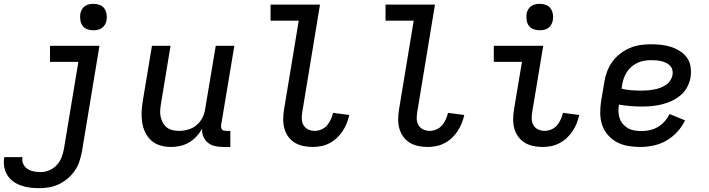

<svg xmlns="http://www.w3.org/2000/svg" viewBox="-78 -759 3698 1002"><path d="M127 223Q102 223 78 220Q54 217 31.5 209Q9 201 -9.5 187.5Q-28 174 -40 154.5Q-52 135 -56 111.5Q-60 88 -56 63L-55 61H40L39 62Q36 81 43.5 97Q51 113 65.5 122.5Q80 132 98 135.5Q116 139 134 139Q157 139 179.5 129.5Q202 120 218.5 102Q235 84 243.5 61.5Q252 39 256 16L331 -436H183V-520H441L350 30Q345 56 337 81.5Q329 107 313.5 130Q298 153 276.5 171.5Q255 190 230 202Q205 214 179 218.5Q153 223 127 223ZM409 -601Q393 -601 377.5 -606.5Q362 -612 353 -624.5Q344 -637 341.5 -653.5Q339 -670 341 -687Q343 -698 349 -709Q355 -720 365 -727Q375 -734 386.5 -736.5Q398 -739 410 -739Q426 -739 441.5 -733.5Q457 -728 466 -715.5Q475 -703 478 -686.5Q481 -670 478 -653Q476 -642 470 -631Q464 -620 454 -613Q444 -606 432.5 -603.5Q421 -601 409 -601Z M816 8Q787 8 760 0.5Q733 -7 713 -24.5Q693 -42 681 -66Q669 -90 664.5 -117.5Q660 -145 661 -173.5Q662 -202 667 -231L715 -520H812L762 -217Q759 -200 758 -182.5Q757 -165 760.5 -149Q764 -133 772 -118.5Q780 -104 792.5 -94Q805 -84 821.5 -80Q838 -76 855 -76Q879 -76 903 -82.5Q927 -89 947 -105.5Q967 -122 978.5 -145Q990 -168 993 -192L1048 -520H1145L1076 -106Q1075 -100 1076 -94Q1077 -88 1080.5 -83.5Q1084 -79 1089.5 -77.5Q1095 -76 1101 -76H1124V8H1087Q1065 8 1044.5 3.5Q1024 -1 1008 -13.5Q992 -26 983.5 -45.5Q975 -65 977 -87Q964 -65 947 -46.5Q930 -28 908.5 -15.5Q887 -3 863 2.5Q839 8 816 8Z M1554 8Q1529 8 1505 3Q1481 -2 1461 -14Q1441 -26 1427 -45Q1413 -64 1406.5 -87Q1400 -110 1400 -135Q1400 -160 1404 -185L1481 -651H1334V-735H1592L1499 -171Q1496 -153 1497 -135.5Q1498 -118 1507 -104Q1516 -90 1531.5 -83Q1547 -76 1565 -76Q1582 -76 1599.5 -83.5Q1617 -91 1629 -105Q1641 -119 1648.5 -136Q1656 -153 1660 -170L1745 -159Q1740 -137 1731.5 -115.5Q1723 -94 1710 -74.5Q1697 -55 1680 -39Q1663 -23 1642 -12Q1621 -1 1598.5 3.5Q1576 8 1554 8Z M2154 8Q2129 8 2105 3Q2081 -2 2061 -14Q2041 -26 2027 -45Q2013 -64 2006.5 -87Q2000 -110 2000 -135Q2000 -160 2004 -185L2081 -651H1934V-735H2192L2099 -171Q2096 -153 2097 -135.5Q2098 -118 2107 -104Q2116 -90 2131.5 -83Q2147 -76 2165 -76Q2182 -76 2199.5 -83.5Q2217 -91 2229 -105Q2241 -119 2248.5 -136Q2256 -153 2260 -170L2345 -159Q2340 -137 2331.5 -115.5Q2323 -94 2310 -74.5Q2297 -55 2280 -39Q2263 -23 2242 -12Q2221 -1 2198.5 3.5Q2176 8 2154 8Z M2754 8Q2729 8 2705 3Q2681 -2 2661 -14Q2641 -26 2627 -45Q2613 -64 2606.5 -87Q2600 -110 2600 -135Q2600 -160 2604 -185L2646 -436H2499V-520H2757L2699 -171Q2696 -153 2697 -135.5Q2698 -118 2707 -104Q2716 -90 2731.5 -83Q2747 -76 2765 -76Q2782 -76 2799.5 -83.5Q2817 -91 2829 -105Q2841 -119 2848.5 -136Q2856 -153 2860 -170L2945 -159Q2940 -137 2931.5 -115.5Q2923 -94 2910 -74.5Q2897 -55 2880 -39Q2863 -23 2842 -12Q2821 -1 2798.5 3.5Q2776 8 2754 8ZM2738 -601Q2722 -601 2706.5 -606.5Q2691 -612 2682 -624.5Q2673 -637 2670.5 -653.5Q2668 -670 2670 -687Q2672 -698 2678 -709Q2684 -720 2694 -727Q2704 -734 2715.5 -736.5Q2727 -739 2739 -739Q2755 -739 2770.5 -733.5Q2786 -728 2795 -715.5Q2804 -703 2807 -686.5Q2810 -670 2807 -653Q2805 -642 2799 -631Q2793 -620 2783 -613Q2773 -606 2761.5 -603.5Q2750 -601 2738 -601Z M3263 8Q3231 8 3199.5 2.5Q3168 -3 3141.5 -17Q3115 -31 3095 -54Q3075 -77 3065 -105.5Q3055 -134 3054.5 -166.5Q3054 -199 3059 -231L3076 -331Q3080 -358 3090 -385Q3100 -412 3117 -436Q3134 -460 3158 -478.5Q3182 -497 3209 -508.5Q3236 -520 3263.5 -524Q3291 -528 3319 -528Q3346 -528 3373 -525Q3400 -522 3424.5 -514Q3449 -506 3471 -492Q3493 -478 3507.5 -457.5Q3522 -437 3526 -410.5Q3530 -384 3526 -356Q3522 -331 3509 -306Q3496 -281 3474.5 -262.5Q3453 -244 3428 -232.5Q3403 -221 3377 -214.5Q3351 -208 3324.5 -205.5Q3298 -203 3273 -203Q3242 -203 3211.5 -205.5Q3181 -208 3152 -213Q3149 -195 3149.5 -176.5Q3150 -158 3156 -141Q3162 -124 3173.5 -111Q3185 -98 3200 -89.5Q3215 -81 3233.5 -78Q3252 -75 3270 -75Q3292 -75 3314 -80Q3336 -85 3355.5 -96.5Q3375 -108 3390.5 -125.5Q3406 -143 3416 -164L3497 -131Q3482 -99 3456.5 -71Q3431 -43 3399.5 -25Q3368 -7 3332.5 0.5Q3297 8 3263 8ZM3273 -286Q3288 -286 3304 -287.5Q3320 -289 3336 -292Q3352 -295 3367 -300.5Q3382 -306 3396.5 -315.5Q3411 -325 3420 -339Q3429 -353 3432 -369Q3434 -383 3430.5 -395.5Q3427 -408 3418 -417Q3409 -426 3397 -431.5Q3385 -437 3372.5 -440Q3360 -443 3346 -444Q3332 -445 3318 -445Q3301 -445 3283.5 -442Q3266 -439 3249.5 -431.5Q3233 -424 3218.5 -411.5Q3204 -399 3194 -384Q3184 -369 3178 -352Q3172 -335 3169 -317L3166 -296Q3191 -290 3218 -288Q3245 -286 3273 -286Z"/></svg>

Font: Iosevka Medium Extended
Style: Italic
Weight: 500
Width: 7
Italic angle: -9°
Monospace: yes
Designer: Belleve Invis
Foundry: Belleve Invis
Version: Version 32.5.0; ttfautohint (v1.8.4)